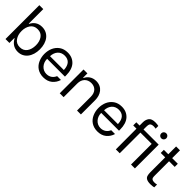

<svg xmlns="http://www.w3.org/2000/svg" viewBox="204 -1876 3008 3008"><g transform="rotate(45 1708.5 -371.5)"><path d="M349 7C488 7 570 -111 570 -267C570 -424 489 -541 346 -541C253 -541 197 -490 168 -429H161V-750H74V0H161V-108H168C200 -45 257 7 349 7ZM322 -67C271 -67 231 -86 204 -125C177 -163 163 -210 163 -267C163 -324 177 -371 204 -409C231 -447 270 -466 322 -466C375 -466 414 -447 441 -409C468 -371 481 -324 481 -267C481 -210 468 -162 441 -124C414 -86 374 -67 322 -67Z M915 7C976 7 1025 -9 1064 -41C1102 -73 1128 -113 1142 -161H1057C1033 -102 982 -65 914 -65C820 -65 755 -147 755 -235V-242H1149V-266C1149 -355 1128 -423 1086 -470C1043 -517 987 -541 916 -541C862 -541 816 -528 779 -502C704 -450 669 -362 669 -267C669 -220 678 -176 696 -134C732 -50 807 7 915 7ZM757 -303C761 -404 820 -473 915 -473C1002 -473 1059 -423 1064 -303Z M1276 0H1362V-304C1362 -399 1421 -464 1513 -464C1600 -464 1659 -408 1659 -304V0H1745V-315C1745 -435 1681 -541 1545 -541C1458 -541 1397 -493 1370 -432H1362V-527H1276Z M2113 7C2174 7 2223 -9 2262 -41C2300 -73 2326 -113 2340 -161H2255C2231 -102 2180 -65 2112 -65C2018 -65 1953 -147 1953 -235V-242H2347V-266C2347 -355 2326 -423 2284 -470C2241 -517 2185 -541 2114 -541C2060 -541 2014 -528 1977 -502C1902 -450 1867 -362 1867 -267C1867 -220 1876 -176 1894 -134C1930 -50 2005 7 2113 7ZM1955 -303C1959 -404 2018 -473 2113 -473C2200 -473 2257 -423 2262 -303Z M2941 -527H2605V-582C2605 -601 2606 -617 2609 -630C2613 -654 2633 -675 2680 -675C2699 -675 2715 -673 2730 -670V-730C2717 -734 2686 -738 2659 -738C2604 -738 2566 -724 2547 -697C2528 -670 2518 -638 2518 -602V-527H2446V-458H2518L2519 0H2605V-458H2855V0H2941ZM2900 -625C2932 -625 2956 -650 2956 -681C2956 -712 2932 -737 2900 -737C2868 -737 2844 -712 2844 -681C2844 -650 2868 -625 2900 -625Z M3365 -458V-527H3240V-700H3154V-527H3056V-458H3154V-133C3154 -102 3157 -77 3163 -58C3174 -20 3209 4 3286 4C3319 4 3356 -1 3365 -5V-67C3346 -62 3329 -60 3313 -60C3290 -60 3273 -63 3263 -70C3242 -83 3240 -103 3240 -152V-458Z"/></g></svg>

Font: Be Vietnam
Style: Regular
Weight: 400
Designer: Gabriel Lam
Foundry: TypeRant
Version: Version 4.000